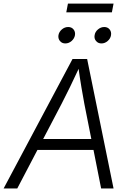

<svg xmlns="http://www.w3.org/2000/svg" viewBox="-38 -1059 731 1079"><path d="M-17.6 0 369.6 -727.5H451.7L600.1 0H530.3L436 -475.6Q429.2 -511.7 419.9 -566.4Q410.6 -621.1 400.4 -695.8H415Q381.8 -624 355.2 -569.6Q328.6 -515.1 308.1 -475.6L59.1 0ZM142.1 -216.3 152.3 -277.8H522L511.7 -216.3ZM532.2 -814.9Q513.2 -814.9 501.7 -828.6Q490.2 -842.3 493.7 -861.3Q496.6 -880.4 512.7 -893.8Q528.8 -907.2 547.9 -907.2Q566.9 -907.2 577.9 -893.8Q588.9 -880.4 585.9 -861.3Q583 -842.3 567.1 -828.6Q551.3 -814.9 532.2 -814.9ZM329.1 -814.9Q310.1 -814.9 298.8 -828.6Q287.6 -842.3 290.5 -861.3Q293.9 -880.4 309.8 -893.8Q325.7 -907.2 345.2 -907.2Q364.3 -907.2 375.2 -893.8Q386.2 -880.4 383.3 -861.3Q379.9 -842.3 364.3 -828.6Q348.6 -814.9 329.1 -814.9ZM600.1 -1038.6 590.8 -989.7H334.5L343.8 -1038.6Z"/></svg>

Font: Inter Light
Style: Italic
Weight: 300
Italic angle: -9.3988°
Designer: Rasmus Andersson
Foundry: rsms
Version: Version 4.001;git-66647c0bb